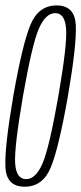

<svg xmlns="http://www.w3.org/2000/svg" viewBox="-22 -700 306 724"><path d="M71 4Q139.5 4 169.5 -68.8Q199.5 -141.5 234 -337Q267.5 -532 263.8 -605.8Q260 -679.5 191.5 -679.5Q123 -679.5 92.8 -606.5Q62.5 -533.5 28 -337Q-5.5 -141.5 -1.5 -68.8Q2.5 4 71 4ZM76.5 -24.5Q39.5 -24.5 35.2 -82.8Q31 -141 64.5 -337Q99 -533.5 124.5 -592Q150 -650.5 186.5 -650.5Q222.5 -650.5 227.2 -592.2Q232 -534 198 -337Q163.5 -141 138 -82.8Q112.5 -24.5 76.5 -24.5Z"/></svg>

Font: Anybody ExtraCondensed ExtraLight
Style: Italic
Weight: 250
Width: 2
Italic angle: -10°
Version: Version 1.113;gftools[0.9.25]